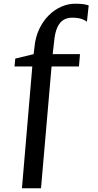

<svg xmlns="http://www.w3.org/2000/svg" viewBox="-20 -843 530 1037"><path d="M98.5 174 154.5 -484H58.5L62.5 -526.5L161.5 -550.5L166 -587Q171 -642 191.8 -685.8Q212.5 -729.5 243.5 -760.2Q274.5 -791 311.5 -807Q348.5 -823 386.5 -823Q417 -823 435 -819.8Q453 -816.5 459 -813.5L449.5 -725.5Q441.5 -733 422 -740.2Q402.5 -747.5 369 -747.5Q344 -747.5 323.8 -736Q303.5 -724.5 290 -695.8Q276.5 -667 272 -615.5L264.5 -550.5H412L406.5 -484H258.5L201.5 174Z"/></svg>

Font: Merriweather 36pt Medium
Style: Regular
Weight: 500
Version: Version 2.100